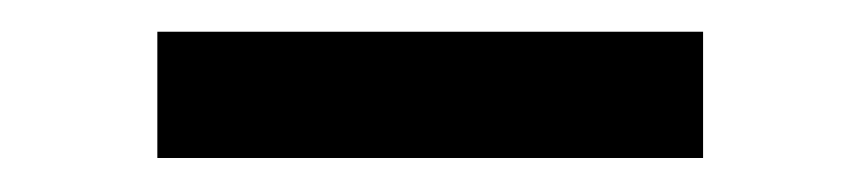

<svg xmlns="http://www.w3.org/2000/svg" viewBox="-20 -728 525 118"><path d="M76.7 -630.9V-708.5H412.1V-630.9Z"/></svg>

Font: Heebo Medium
Style: Regular
Weight: 500
Designer: Oded Ezer
Foundry: Meir Sadan
Version: Version 2.001; ttfautohint (v1.5.14-ce02) -l 8 -r 50 -G 200 